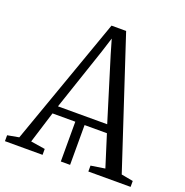

<svg xmlns="http://www.w3.org/2000/svg" viewBox="-139 -871 958 993"><g transform="rotate(20 340.0 -375.0)"><path d="M-6 0V-32.5L57 -44L307.5 -750H388L620.5 -44.5L685.5 -32.5V0H453V-32.5L530.5 -44.5L475.5 -219H352.5V0H301.5V-219H176L122 -45L201 -32.5V0ZM190 -263H461L354.5 -608.5L331.5 -687.5L306 -607Z"/></g></svg>

Font: Merriweather 72pt Light
Style: Regular
Weight: 300
Version: Version 2.100